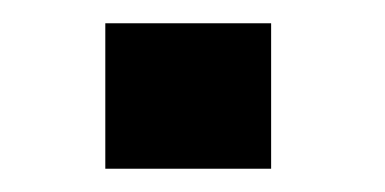

<svg xmlns="http://www.w3.org/2000/svg" viewBox="-20 -145 331 165"><path d="M213 0H70.5V-125H213Z"/></svg>

Font: Roberto Sans
Style: Bold
Weight: 700
Designer: Google (font) & Cristiano Sobral (main changes)
Version: Version 1.000;October 12, 2021;FontCreator 14.0.0.2814 64-bi